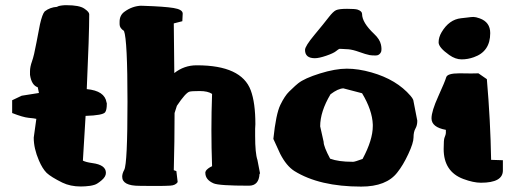

<svg xmlns="http://www.w3.org/2000/svg" viewBox="-20 -690 1947 725"><path d="M195.3 -664.1Q201.2 -668.9 224.6 -670.4H231Q279.3 -670.4 298.1 -657.7Q316.9 -645 316.9 -636.2Q316.9 -558.1 307.6 -353.5Q375.5 -347.2 382.3 -303.2L383.3 -300.3V-297.4Q383.3 -274.4 377 -266.1Q368.2 -254.4 303.2 -252.4Q298.3 -168 293 -83.5Q304.2 -77.6 328.6 -74.2Q379.9 -67.4 379.9 -37.6V-37.1Q379.9 -22.9 363.8 -9.3Q347.7 4.4 337.6 7.6Q327.6 10.7 320.3 11.7Q301.8 14.2 285.2 14.2Q245.6 14.2 215.3 -0.5Q172.9 -21.5 156.2 -37.1Q140.1 -53.2 127 -84Q107.4 -129.4 107.4 -169.9V-170.4L117.2 -241.2Q109.4 -243.2 88.1 -245.1Q66.9 -247.1 25.9 -263.2V-311.5L62 -328.6L127 -338.9L122.6 -360.4Q99.1 -368.2 93.3 -407.2V-420.9Q93.3 -437.5 100.8 -458.3Q108.4 -479 117.7 -529.5Q127 -580.1 130.9 -598.1Q139.6 -636.7 148.9 -647Q168.9 -662.6 195.3 -664.1Z M757.3 -44.9Q764.2 -54.7 780.8 -62.5Q778.3 -130.9 778.3 -198.7Q778.3 -266.6 780.8 -335.4Q765.1 -346.2 734.1 -346.2Q703.1 -346.2 695.3 -343.8Q680.7 -339.4 647.9 -290.5L639.2 -263.2Q639.2 -155.8 636.2 -47.4L646 -43.9L650.9 -2.4Q643.1 9.8 622.8 11Q602.5 12.2 574.2 12.2H554.7Q514.6 11.7 506.3 11.7Q441.4 11.7 441.4 -22.9Q441.4 -34.7 449.2 -48.8Q461.4 -71.8 461.4 -305.7Q461.4 -539.6 448.2 -573.2Q431.6 -584 431.6 -598.1V-607.9Q431.6 -632.3 449.7 -645.5Q479.5 -667.5 514.6 -668.5V-668H522.5Q600.1 -665.5 635 -659.9Q669.9 -654.3 669.9 -638.7V-638.2L668.5 -609.9Q650.4 -605.5 636.2 -601.6Q637.2 -502 638.2 -414.1Q675.3 -443.4 722.2 -443.4H723.6Q891.6 -443.4 926.8 -349.1Q944.3 -302.2 944.3 -221.2L943.4 -203.6V-176.8Q943.4 -111.3 952.1 -85.9L961.9 -35.2L960 -33.2Q957.5 11.2 919.9 11.2Q806.6 11.2 786.6 2.4Q755.4 -11.2 755.4 -37.1V-41L757.3 -43.5Z M1168.9 -470.2Q1131.8 -470.2 1131.8 -501.5Q1131.8 -515.6 1167.2 -558.1Q1202.6 -600.6 1220.2 -623.5Q1237.8 -646.5 1249 -651.6Q1260.3 -656.7 1290.5 -656.7Q1320.8 -656.7 1330.1 -653.8Q1347.2 -647.9 1347.2 -637.2Q1347.2 -605 1392.6 -562Q1414.1 -542 1418.5 -521.5Q1420.4 -512.7 1420.4 -506.8Q1420.4 -505.9 1420.4 -504.4Q1420.4 -498 1418.9 -493.7Q1412.6 -480.5 1398.9 -480.5Q1398.9 -480.5 1398.4 -480.5Q1383.8 -480.5 1376 -481.9Q1360.8 -484.9 1336.7 -493.7Q1312.5 -502.4 1295.9 -503.9Q1277.3 -505.4 1268.6 -505.4Q1266.6 -505.4 1264.6 -505.4Q1262.2 -505.4 1261.2 -505.4Q1258.3 -504.4 1248.5 -496.6Q1238.8 -488.8 1211.7 -479.5Q1184.6 -470.2 1168.9 -470.2ZM1387.7 -219.7Q1385.7 -273.9 1347.2 -337.9L1276.4 -356.4Q1256.3 -355.5 1228 -334Q1189 -268.6 1189 -212.9L1202.1 -154.3V-153.8Q1202.1 -136.7 1226.6 -90.8Q1258.3 -79.1 1310.1 -79.1H1314Q1319.8 -79.1 1349.1 -89.8Q1387.7 -161.6 1387.7 -213.9Q1387.7 -214.4 1387.7 -215.3ZM1012.2 -165.5Q1022 -259.8 1038.6 -293.9Q1055.2 -328.1 1071.8 -344.2Q1088.4 -360.4 1094.5 -365.7Q1100.6 -371.1 1106 -375.5Q1129.9 -394.5 1188 -412.6Q1246.1 -430.7 1289.6 -430.7Q1333 -430.7 1382.8 -416.5Q1477.5 -389.6 1530.3 -328.1Q1537.6 -319.8 1540.5 -312.5L1555.7 -234.4V-233.4Q1555.7 -216.8 1548.6 -204.3Q1541.5 -191.9 1541.5 -171.1Q1541.5 -150.4 1521.7 -108.2Q1502 -65.9 1480.5 -39.1Q1439.5 14.6 1343.8 14.6Q1186 14.6 1091.3 -44.4Q1061.5 -63.5 1038.1 -108.9Z M1791.5 -620.6Q1831.1 -606.4 1831.1 -564.9Q1831.1 -495.6 1769.5 -474.1Q1746.6 -465.8 1723.1 -465.8Q1699.7 -465.8 1676.3 -482.4Q1636.2 -510.7 1636.2 -530Q1636.2 -549.3 1647.5 -568.4Q1675.8 -616.2 1720.7 -621.1Q1738.3 -623 1746.1 -624Q1759.8 -626 1768.1 -626Q1776.4 -626 1791.5 -620.6ZM1786.6 -413.1Q1802.2 -401.9 1818.4 -391.1Q1832 -233.4 1834.5 -86.4L1878.9 -85V-46.4Q1878.9 0 1795.9 0Q1767.6 0 1729.5 -14.2Q1655.3 -42 1655.3 -127.4Q1655.3 -163.6 1658.7 -170.9Q1663.6 -182.6 1663.6 -187.7Q1663.6 -192.9 1663.6 -194.1Q1663.6 -195.3 1663.6 -196.3Q1663.6 -198.2 1663.6 -199.7Q1609.4 -209.5 1609.4 -243.2Q1609.4 -270 1635 -326.4Q1660.6 -382.8 1664.8 -397.9Q1668.9 -413.1 1713.9 -413.1H1719.2Q1742.2 -412.6 1758.5 -412.6Q1774.9 -412.6 1786.6 -413.1Z"/></svg>

Font: Drukaatie burti
Style: Heavy
Weight: 800
Version: Version 0.14